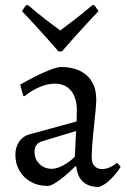

<svg xmlns="http://www.w3.org/2000/svg" viewBox="-20 -730 506 762"><path d="M372 12Q332 12 309.5 -8.5Q287 -29 283 -69L279 -70Q255 -46 233.5 -28.5Q212 -11 195.5 -1.5Q179 8 169 8Q132 8 103 -8Q74 -24 57.5 -52Q41 -80 41 -116Q41 -145 55.5 -167Q70 -189 94 -196L284 -248L285 -292Q285 -342 262 -370Q239 -398 197 -398Q169 -398 138 -385Q107 -372 77 -348L72 -351L60 -394Q86 -409 118 -425.5Q150 -442 179 -453Q208 -464 223 -464Q267 -464 298 -448.5Q329 -433 345.5 -404.5Q362 -376 362 -335Q362 -322 359.5 -293Q357 -264 353 -228.5Q349 -193 346.5 -160Q344 -127 344 -105Q344 -83 355 -71Q366 -59 385 -59Q402 -59 419 -67.5Q436 -76 445 -84L459 -68Q451 -55 437.5 -38.5Q424 -22 407.5 -8Q391 6 372 12ZM186 -60Q205 -60 230.5 -73.5Q256 -87 277 -108L282 -210L146 -169Q117 -160 117 -127Q117 -99 136.5 -79.5Q156 -60 186 -60ZM212 -526Q212 -526 199.5 -540.5Q187 -555 165.5 -579Q144 -603 118.5 -631Q93 -659 67 -686L83 -709L91 -710Q129 -677 163 -651Q197 -625 219 -609Q240 -625 275 -651.5Q310 -678 347 -710L355 -709L371 -686Q345 -659 319.5 -631Q294 -603 272.5 -579Q251 -555 238.5 -540.5Q226 -526 226 -526Z"/></svg>

Font: Alegreya
Style: Regular
Weight: 400
Designer: Juan Pablo del Peral
Foundry: Huerta Tipografica
Version: Version 2.009